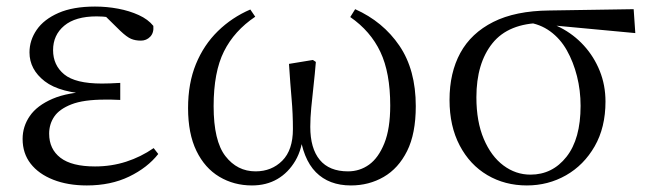

<svg xmlns="http://www.w3.org/2000/svg" viewBox="-20 -551 1980 586"><path d="M245 15Q187 15 142.5 -2.5Q98 -20 73.5 -51.5Q49 -83 49 -127Q49 -165 71 -197Q93 -229 140.5 -249.5Q188 -270 266 -272V-263Q163 -267 116.5 -303Q70 -339 70 -391Q70 -428 92 -460Q114 -492 158.5 -511.5Q203 -531 270 -531Q306 -531 340.5 -524.5Q375 -518 403.5 -505Q432 -492 448 -472Q450 -451 438.5 -439Q427 -427 410 -427Q393 -427 380 -432.5Q367 -438 347 -457L290 -513L346 -511L355 -492Q329 -496 311.5 -498.5Q294 -501 275 -501Q210 -501 176 -472.5Q142 -444 142 -398Q142 -352 176 -324Q210 -296 291 -296Q303 -296 316 -296.5Q329 -297 347 -298V-246Q328 -247 318.5 -247Q309 -247 301 -247Q235 -247 198 -232.5Q161 -218 145.5 -195Q130 -172 130 -143Q130 -96 164.5 -69.5Q199 -43 270 -43Q320 -43 365 -57.5Q410 -72 449 -99L463 -81Q430 -39 374 -12Q318 15 245 15Z M749 15Q694 15 649.5 -11.5Q605 -38 579.5 -90.5Q554 -143 554 -221Q554 -297 578 -355.5Q602 -414 645 -456Q688 -498 744 -522L759 -500Q695 -457 663.5 -394Q632 -331 632 -227Q632 -121 668 -74.5Q704 -28 760 -28Q809 -28 841.5 -60.5Q874 -93 874 -157Q874 -204 870 -249Q866 -294 862 -356L935 -368L944 -362Q941 -325 937 -289.5Q933 -254 930 -222.5Q927 -191 927 -164Q927 -98 956 -63Q985 -28 1042 -28Q1078 -28 1106.5 -48.5Q1135 -69 1153 -113.5Q1171 -158 1171 -229Q1171 -329 1141 -392.5Q1111 -456 1049 -499L1064 -523Q1149 -485 1199 -411.5Q1249 -338 1249 -227Q1249 -143 1222.5 -90Q1196 -37 1151 -11Q1106 15 1051 15Q984 15 944 -25.5Q904 -66 894 -150H906Q903 -97 881.5 -60.5Q860 -24 826.5 -4.5Q793 15 749 15Z M1588 15Q1521 15 1467.5 -16.5Q1414 -48 1383 -107Q1352 -166 1352 -246Q1352 -329 1385 -389.5Q1418 -450 1485.5 -484Q1553 -518 1657 -519L1914 -523L1919 -450L1652 -475L1635 -481Q1532 -480 1483 -419Q1434 -358 1434 -254Q1434 -180 1456.5 -127Q1479 -74 1516.5 -46Q1554 -18 1599 -18Q1666 -18 1709 -72.5Q1752 -127 1752 -228Q1752 -275 1741 -318.5Q1730 -362 1710 -397.5Q1690 -433 1659 -455.5Q1628 -478 1588 -483L1601 -492Q1649 -488 1690 -467Q1731 -446 1762 -412Q1793 -378 1810.5 -334.5Q1828 -291 1828 -241Q1828 -162 1795 -104.5Q1762 -47 1707.5 -16Q1653 15 1588 15Z"/></svg>

Font: Noto Serif JP
Style: Regular
Weight: 400
Designer: Ryoko NISHIZUKA  (kana & ideographs); Frank Grießhammer (Latin, Greek & Cyrillic); Wenlong ZHANG  (bopomofo); Sandoll Co
Foundry: Adobe
Version: Version 2.003-H1;hotconv 1.1.1;makeotfexe 2.6.0